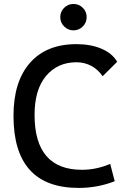

<svg xmlns="http://www.w3.org/2000/svg" viewBox="-20 -922 626 952"><path d="M370.1 9.8Q46.9 9.8 46.9 -347.7Q46.9 -517.1 128.4 -610.1Q210 -703.1 358.4 -703.1Q430.2 -703.1 483.4 -680.4Q536.6 -657.7 561 -615.7L488.8 -543.9Q466.8 -577.1 432.9 -595.2Q398.9 -613.3 359.4 -613.3Q265.1 -613.3 208.3 -545.4Q151.4 -477.5 151.4 -352.5Q151.4 -80.1 386.7 -80.1Q457.5 -80.1 526.4 -109.4L548.8 -23.4Q463.9 9.8 370.1 9.8ZM344.2 -771.5Q317.4 -771.5 298.1 -790.8Q278.8 -810.1 278.8 -836.9Q278.8 -864.3 298.1 -883.3Q317.4 -902.3 344.2 -902.3Q371.6 -902.3 390.6 -883.3Q409.7 -864.3 409.7 -836.9Q409.7 -810.1 390.6 -790.8Q371.6 -771.5 344.2 -771.5Z"/></svg>

Font: Caskaydia Cove
Style: Regular
Weight: 400
Monospace: yes
Designer: Aaron Bell
Foundry: Saja Typeworks
Version: Version 4.300; ttfautohint (v1.8.3)